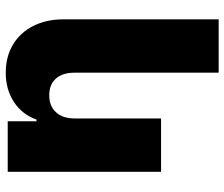

<svg xmlns="http://www.w3.org/2000/svg" viewBox="-76 -501 776 664"><g transform="rotate(-90 312.0 -169.0)"><path d="M234.4 0H49.8V-530.3H224.6V-430.7H230.5Q248 -480.5 291.3 -508.8Q334.5 -537.1 392.6 -537.1Q448.2 -537.1 490 -512Q531.7 -486.8 554.4 -441.7Q577.1 -396.5 577.1 -337.9V199.2H392.6V-299.8Q392.6 -340.8 372.1 -363.8Q351.6 -386.7 314.5 -386.7Q277.3 -386.7 255.9 -363.5Q234.4 -340.3 234.4 -299.8Z"/></g></svg>

Font: Pretendard GOV Black
Style: Regular
Weight: 900
Designer: Base glyphs from Inter by Rasmus Andersson; Hangeul glyphs from Noto Sans CJK(Source Han Sans) by Jang Soo-young and Kan
Foundry: Kil Hyung-jin
Version: Version 1.309